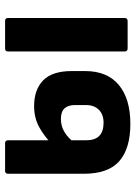

<svg xmlns="http://www.w3.org/2000/svg" viewBox="94 -628 545 774"><g transform="rotate(-90 367.0 -241.5)"><path d="M254 11Q155 11 104 -33.5Q53 -78 53 -177V-482Q53 -494 65 -494H176Q188 -494 188 -482V-167Q188 -132 205.5 -114.5Q223 -97 259 -97Q292 -97 311 -116Q330 -135 330 -168V-212Q330 -240 316.5 -254.5Q303 -269 274 -269Q245 -269 221 -254.5Q197 -240 177 -213L175 -307Q204 -336 241 -356.5Q278 -377 326 -377Q392 -377 429.5 -340.5Q467 -304 467 -226V-171Q467 -82 411 -35.5Q355 11 254 11ZM558 0Q546 0 546 -13V-482Q546 -494 558 -494H669Q681 -494 681 -482V-13Q681 0 669 0Z"/></g></svg>

Font: Sofia Sans Semi Condensed ExtraBold
Style: Regular
Weight: 800
Designer: Botio Nikoltchev, Ani Petrova
Foundry: lettersoup
Version: Version 4.100